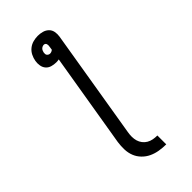

<svg xmlns="http://www.w3.org/2000/svg" viewBox="-286 -803 1071 1071"><g transform="rotate(-45 250.0 -267.5)"><path d="M336 200Q309 200 282 195.5Q255 191 231.5 180Q208 169 189.5 150Q171 131 161.5 107Q152 83 151 55.5Q150 28 154 0L247 -559Q242 -558 236.5 -557.5Q231 -557 226 -557Q208 -557 191 -562Q174 -567 163 -579.5Q152 -592 149 -610Q146 -628 149 -645Q152 -664 161 -682Q170 -700 185.5 -712.5Q201 -725 220 -730Q239 -735 257 -735Q276 -735 293.5 -730Q311 -725 323.5 -713Q336 -701 339.5 -683Q343 -665 340 -646L233 0Q230 17 230 34Q230 51 234.5 66.5Q239 82 249 95Q259 108 273 116Q287 124 303 127Q319 130 336 130ZM236 -616Q242 -616 248 -618.5Q254 -621 258 -625L261 -646Q262 -651 262 -656Q262 -661 260.5 -665.5Q259 -670 255 -673Q251 -676 246 -676Q240 -676 234.5 -673.5Q229 -671 225 -667Q221 -663 218.5 -657Q216 -651 215 -646Q214 -640 214.5 -634.5Q215 -629 218 -625Q221 -621 226 -618.5Q231 -616 236 -616Z"/></g></svg>

Font: Iosevka Slab Oblique
Style: Regular
Weight: 400
Italic angle: -9°
Monospace: yes
Designer: Belleve Invis
Foundry: Belleve Invis
Version: Version 11.1.1; ttfautohint (v1.8.3)